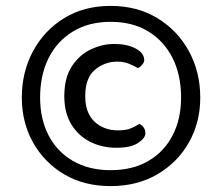

<svg xmlns="http://www.w3.org/2000/svg" viewBox="-20 -629 753 651"><path d="M54 -298Q54 -385 92 -455.5Q130 -526 197.5 -567.5Q265 -609 355 -609Q445 -609 513.5 -567.5Q582 -526 620.5 -455.5Q659 -385 659 -298Q659 -214 620.5 -146Q582 -78 513.5 -38Q445 2 355 2Q265 2 197.5 -38Q130 -78 92 -146Q54 -214 54 -298ZM355 -555Q281 -555 227 -522Q173 -489 144.5 -431.5Q116 -374 116 -298Q116 -226 144.5 -170.5Q173 -115 227 -83.5Q281 -52 355 -52Q430 -52 483.5 -83.5Q537 -115 565.5 -170.5Q594 -226 594 -298Q594 -374 565.5 -431.5Q537 -489 483.5 -522Q430 -555 355 -555ZM377 -420Q335 -420 302 -392.5Q269 -365 269 -303Q269 -246 300.5 -216.5Q332 -187 380 -187Q408 -187 424 -194Q440 -201 453 -209Q473 -198 473 -177Q473 -161 448.5 -144.5Q424 -128 375 -128Q326 -128 286 -148Q246 -168 222 -207Q198 -246 198 -303Q198 -365 223.5 -404Q249 -443 288 -461.5Q327 -480 367 -480Q411 -480 440 -464.5Q469 -449 469 -425Q469 -418 462.5 -410Q456 -402 448 -398Q434 -406 417 -413Q400 -420 377 -420Z"/></svg>

Font: Baloo Tamma 2
Style: Regular
Weight: 400
Designer: Divya Kowshik, Shuchita Grover and Ek Type
Foundry: Ek Type
Version: Version 1.700